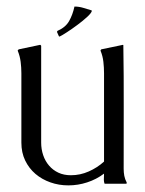

<svg xmlns="http://www.w3.org/2000/svg" viewBox="-20 -558 439 583"><path d="M187.5 4.9Q158.7 4.9 133.1 -4.2Q107.4 -13.2 87.6 -30Q67.9 -46.9 56.4 -70.8Q44.9 -94.7 44.9 -125V-335.4Q44.9 -353 42.7 -370.4Q40.5 -387.7 33.7 -404.3L34.7 -406.2L37.1 -408.2L102.1 -421.9Q104 -420.9 105 -418.9V-125Q105 -105 111.1 -86.9Q117.2 -68.8 128.9 -55.2Q140.6 -41.5 157.2 -33.7Q173.8 -25.9 195.3 -25.9Q223.6 -25.9 249.5 -37.4Q275.4 -48.8 295.9 -67.4V-335.4Q295.9 -353 293.9 -370.4Q292 -387.7 285.2 -404.3Q285.6 -406.2 287.6 -408.2L353.5 -421.9L354.5 -420.9Q356 -326.7 355.7 -233.2Q355.5 -139.6 355.5 -45.4Q355.5 -34.7 357.4 -24.2Q359.4 -13.7 364.7 -3.9V-1L362.8 0H298.3Q297.4 0 296.9 -2Q296.4 -3.9 295.9 -6.3Q295.4 -8.8 295.4 -11Q295.4 -13.2 295.4 -14.2L295.9 -30.8Q272.5 -13.2 244.6 -4.2Q216.8 4.9 187.5 4.9ZM154.8 -464.4Q179.2 -475.1 189.9 -494.1Q200.7 -513.2 206.1 -538.1Q219.7 -538.1 232.7 -534.2Q245.6 -530.3 258.3 -526.4L258.8 -524.4Q256.8 -517.6 243.9 -505.9Q231 -494.1 214.8 -482.2Q198.7 -470.2 183.3 -460.2Q168 -450.2 160.6 -446.8L158.7 -448.2L153.3 -460.4V-462.4Z"/></svg>

Font: CAT Linz
Style: Regular
Weight: 400
Designer: Peter Wiegel
Foundry: Peter Wiegel
Version: Version 1.08